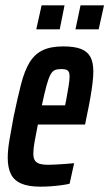

<svg xmlns="http://www.w3.org/2000/svg" viewBox="-20 -692 410 720"><path d="M131 8Q86 8 59 -4Q32 -16 20.5 -40Q9 -64 9 -100Q9 -129 15.5 -167.5Q22 -206 31 -254Q46 -326 59 -376.5Q72 -427 91 -458Q110 -489 140 -503.5Q170 -518 217 -518Q259 -518 283.5 -508.5Q308 -499 319 -478.5Q330 -458 330 -424Q330 -406 327 -380.5Q324 -355 318.5 -323.5Q313 -292 305 -255L299 -225H122Q114 -185 109.5 -159.5Q105 -134 105 -116Q105 -99 111 -90Q117 -81 129.5 -77.5Q142 -74 160 -74Q171 -74 189.5 -75Q208 -76 227.5 -77.5Q247 -79 258 -80L241 -3Q229 0 210.5 2.5Q192 5 171.5 6.5Q151 8 131 8ZM137 -297H224L228 -316Q233 -343 237 -367.5Q241 -392 241 -405Q241 -417 237.5 -423Q234 -429 227.5 -431Q221 -433 210 -433Q196 -433 186.5 -429.5Q177 -426 169.5 -412.5Q162 -399 154.5 -371.5Q147 -344 137 -297ZM263 -582 282 -672H370L350 -582ZM116 -582 136 -672H222L204 -582Z"/></svg>

Font: Saira UltraCondensed
Style: Bold Italic
Weight: 700
Width: 1
Italic angle: -12°
Designer: Hector Gatti with collaboration of the Omnibus-Type team
Foundry: Omnibus-Type
Version: Version 1.101